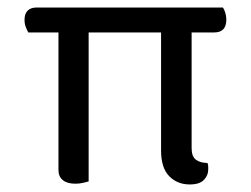

<svg xmlns="http://www.w3.org/2000/svg" viewBox="-20 -482 666 509"><path d="M481 -462V-396H55Q52 -401 48.5 -410Q45 -419 45 -429Q45 -446 53.5 -454Q62 -462 76 -462ZM116 -396V-462H571Q574 -458 577 -449Q580 -440 580 -430Q580 -413 572 -404.5Q564 -396 548 -396ZM135 -418H215V-1Q211 0 201 2.5Q191 5 180 5Q158 5 146.5 -4.5Q135 -14 135 -31ZM407 -418H488V-89Q488 -67 499.5 -58.5Q511 -50 530 -50Q532 -45 532 -40.5Q532 -36 532 -32Q532 -17 520.5 -5Q509 7 483 7Q450 7 428.5 -15Q407 -37 407 -83Z"/></svg>

Font: Baloo Tamma 2
Style: Regular
Weight: 400
Designer: Divya Kowshik, Shuchita Grover and Ek Type
Foundry: Ek Type
Version: Version 1.700